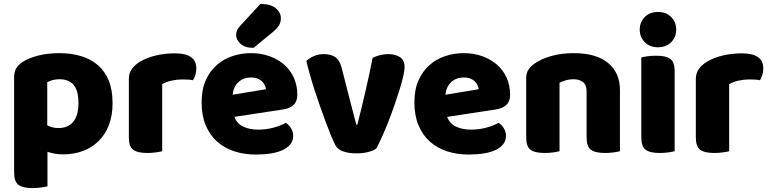

<svg xmlns="http://www.w3.org/2000/svg" viewBox="-20 -772 3927 979"><path d="M303 15Q279 15 259 11.5Q239 8 222 2V178Q211 181 190.5 184Q170 187 146 187Q96 187 74 170.5Q52 154 52 107V-380Q52 -407 63.5 -425Q75 -443 95 -456Q126 -476 174.5 -488.5Q223 -501 283 -501Q343 -501 393 -486Q443 -471 479 -440Q515 -409 534.5 -361Q554 -313 554 -246Q554 -182 535 -133.5Q516 -85 482 -52Q448 -19 402.5 -2Q357 15 303 15ZM277 -119Q327 -119 353.5 -151Q380 -183 380 -246Q380 -310 355.5 -339Q331 -368 283 -368Q264 -368 248 -363.5Q232 -359 221 -353V-133Q233 -127 247 -123Q261 -119 277 -119Z M807 -1Q796 2 775.5 5Q755 8 731 8Q681 8 659 -8.5Q637 -25 637 -72V-369Q637 -398 652 -419.5Q667 -441 693 -457Q728 -478 774.5 -489Q821 -500 872 -500Q981 -500 981 -423Q981 -405 976 -389.5Q971 -374 964 -363Q945 -367 909 -367Q883 -367 855.5 -361Q828 -355 807 -343Z M1175 -176Q1189 -140 1222 -125.5Q1255 -111 1296 -111Q1338 -111 1376 -121.5Q1414 -132 1437 -146Q1453 -136 1464 -118Q1475 -100 1475 -80Q1475 -55 1461 -37Q1447 -19 1421.5 -7Q1396 5 1361 10.5Q1326 16 1284 16Q1225 16 1174.5 -0.5Q1124 -17 1087 -50Q1050 -83 1029 -133Q1008 -183 1008 -250Q1008 -316 1029.5 -363.5Q1051 -411 1086.5 -441.5Q1122 -472 1167 -486.5Q1212 -501 1259 -501Q1312 -501 1355.5 -485Q1399 -469 1430.5 -441Q1462 -413 1479 -374Q1496 -335 1496 -289Q1496 -255 1477 -237Q1458 -219 1424 -214ZM1260 -377Q1222 -377 1196.5 -354Q1171 -331 1166 -289L1336 -317Q1335 -327 1330 -337.5Q1325 -348 1316 -357Q1307 -366 1293 -371.5Q1279 -377 1260 -377ZM1308 -752Q1360 -752 1386 -730Q1412 -708 1412 -680Q1412 -657 1402 -641.5Q1392 -626 1368 -606L1273 -528Q1228 -528 1206 -549Q1184 -570 1184 -594Q1184 -606 1188.5 -617Q1193 -628 1207 -643Z M1960 -496Q1995 -496 2019 -481Q2043 -466 2043 -429Q2043 -413 2036 -382.5Q2029 -352 2017 -313.5Q2005 -275 1990 -232Q1975 -189 1959 -148.5Q1943 -108 1927 -72.5Q1911 -37 1899 -15Q1885 -4 1858 3Q1831 10 1797 10Q1758 10 1729.5 0Q1701 -10 1690 -32Q1681 -49 1668.5 -79Q1656 -109 1642 -147Q1628 -185 1613 -227Q1598 -269 1584.5 -311Q1571 -353 1560 -392Q1549 -431 1542 -461Q1556 -475 1579.5 -485.5Q1603 -496 1631 -496Q1666 -496 1688.5 -481.5Q1711 -467 1722 -427L1761 -274Q1772 -229 1782 -192.5Q1792 -156 1797 -136H1802Q1821 -210 1842 -300Q1863 -390 1880 -477Q1897 -486 1918.5 -491Q1940 -496 1960 -496Z M2260 -176Q2274 -140 2307 -125.5Q2340 -111 2381 -111Q2423 -111 2461 -121.5Q2499 -132 2522 -146Q2538 -136 2549 -118Q2560 -100 2560 -80Q2560 -55 2546 -37Q2532 -19 2506.5 -7Q2481 5 2446 10.5Q2411 16 2369 16Q2310 16 2259.5 -0.5Q2209 -17 2172 -50Q2135 -83 2114 -133Q2093 -183 2093 -250Q2093 -316 2114.5 -363.5Q2136 -411 2171.5 -441.5Q2207 -472 2252 -486.5Q2297 -501 2344 -501Q2397 -501 2440.5 -485Q2484 -469 2515.5 -441Q2547 -413 2564 -374Q2581 -335 2581 -289Q2581 -255 2562 -237Q2543 -219 2509 -214ZM2345 -377Q2307 -377 2281.5 -354Q2256 -331 2251 -289L2421 -317Q2420 -327 2415 -337.5Q2410 -348 2401 -357Q2392 -366 2378 -371.5Q2364 -377 2345 -377Z M3141 -1Q3130 2 3109.5 5Q3089 8 3065 8Q3015 8 2993 -8.5Q2971 -25 2971 -72V-308Q2971 -339 2952.5 -353.5Q2934 -368 2904 -368Q2884 -368 2866.5 -363Q2849 -358 2833 -350V-1Q2822 2 2801.5 5Q2781 8 2757 8Q2707 8 2685 -8.5Q2663 -25 2663 -72V-373Q2663 -400 2674.5 -417Q2686 -434 2706 -448Q2740 -472 2791.5 -486.5Q2843 -501 2906 -501Q3019 -501 3080 -451.5Q3141 -402 3141 -313Z M3250 -479Q3261 -482 3281.5 -485Q3302 -488 3326 -488Q3376 -488 3398 -471.5Q3420 -455 3420 -408V-1Q3409 2 3388.5 5Q3368 8 3344 8Q3294 8 3272 -8.5Q3250 -25 3250 -72ZM3242 -621Q3242 -659 3267.5 -685Q3293 -711 3335 -711Q3377 -711 3402.5 -685Q3428 -659 3428 -621Q3428 -583 3402.5 -557Q3377 -531 3335 -531Q3293 -531 3267.5 -557Q3242 -583 3242 -621Z M3698 -1Q3687 2 3666.5 5Q3646 8 3622 8Q3572 8 3550 -8.5Q3528 -25 3528 -72V-369Q3528 -398 3543 -419.5Q3558 -441 3584 -457Q3619 -478 3665.5 -489Q3712 -500 3763 -500Q3872 -500 3872 -423Q3872 -405 3867 -389.5Q3862 -374 3855 -363Q3836 -367 3800 -367Q3774 -367 3746.5 -361Q3719 -355 3698 -343Z"/></svg>

Font: Baloo Tammudu 2 ExtraBold
Style: Regular
Weight: 800
Designer: Maithili Shingre, Omkar Shende and Ek Type
Foundry: Ek Type
Version: Version 1.640;hotconv 1.0.111;makeotfexe 2.5.65597; ttfautoh